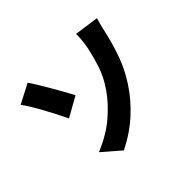

<svg xmlns="http://www.w3.org/2000/svg" viewBox="-168 -1023 1335 1335"><g transform="rotate(-45 500.0 -355.0)"><path d="M238 -65Q359 -115 441 -185Q523 -255 577 -332Q632 -411 657 -489.5Q682 -568 694 -628Q702 -666 705 -702.5Q708 -739 707 -759L887 -734Q878 -703 869 -667Q860 -631 855 -607Q835 -519 802.5 -430Q770 -341 715 -257Q657 -167 572 -88.5Q487 -10 370 49ZM229 -757Q249 -729 272.5 -690Q296 -651 321 -608Q346 -565 367.5 -526Q389 -487 403 -460L257 -378Q237 -420 214.5 -463.5Q192 -507 169.5 -548Q147 -589 125.5 -624Q104 -659 86 -683Z"/></g></svg>

Font: Noto Sans JP Thin ExtraBold
Style: Regular
Weight: 800
Version: Version 2.004-H2;hotconv 1.0.118;makeotfexe 2.5.65603